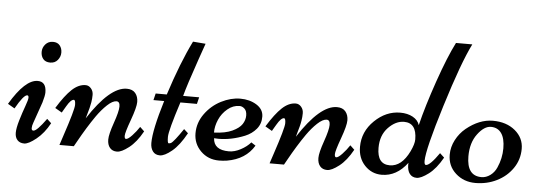

<svg xmlns="http://www.w3.org/2000/svg" viewBox="-52 -778 2588 915"><g transform="rotate(5 1242.5 -320.5)"><path d="M82 -222.2Q64.9 -222.2 26.9 -154.8L-5.9 -173.8Q65.9 -294.9 126 -294.9Q167 -294.9 167 -243.2Q167 -228 157.2 -194.8L122.1 -94.2Q116.7 -80.1 116.7 -68.6Q116.7 -57.1 125.5 -57.1Q142.1 -57.1 186.5 -118.7L207 -99.6Q180.7 -50.8 144.3 -21.5Q107.9 7.8 87.2 7.8Q66.4 7.8 54.7 -4.9Q43 -17.6 43 -39.8Q43 -62 54.4 -100.3Q65.9 -138.7 77.4 -169.9Q88.9 -201.2 88.9 -211.7Q88.9 -222.2 82 -222.2ZM226.1 -439.2Q226.1 -419.4 212.9 -403.3Q199.7 -387.2 177.2 -387.2Q154.8 -387.2 143.6 -400.6Q132.3 -414.1 132.3 -434.6Q132.3 -455.1 146.2 -470.9Q160.2 -486.8 182.1 -486.8Q204.1 -486.8 215.1 -472.9Q226.1 -459 226.1 -439.2Z M369.1 -137.2Q471.2 -294.9 552.2 -294.9Q579.6 -294.9 593.3 -278.3Q606.9 -261.7 606.9 -236.3Q606.9 -210.9 584.2 -148.4Q561.5 -85.9 561.5 -71Q561.5 -56.2 568.8 -56.2Q578.6 -56.2 597.7 -76.4Q616.7 -96.7 631.3 -119.1L651.9 -99.6Q622.6 -46.4 587.6 -19.3Q552.7 7.8 531 7.8Q509.3 7.8 497.1 -6.6Q484.9 -21 484.9 -45.9Q484.9 -70.8 504.6 -127.2Q524.4 -183.6 524.4 -207.3Q524.4 -231 508.3 -231Q489.7 -231 464.4 -207.3Q439 -183.6 415 -149.4Q377 -94.7 337.4 -23.4L324.2 0H255.4L270.5 -45.9Q313 -172.9 313 -196.5Q313 -220.2 305.2 -220.2Q291 -220.2 271.5 -186.5Q267.1 -178.7 264.2 -174.1Q261.2 -169.4 257.6 -162.8Q253.9 -156.2 252.9 -154.8L220.2 -173.8Q258.3 -235.8 290 -265.4Q321.8 -294.9 355 -294.9Q370.1 -294.9 381.1 -282.2Q392.1 -269.5 392.1 -251.5Q392.1 -233.4 389.2 -216.1Q386.2 -198.7 383.1 -187.3Q379.9 -175.8 374.8 -157.7Q369.6 -139.6 369.1 -137.2Z M744.1 -284.2Q794.4 -440.4 846.7 -545.9L907.2 -541Q901.9 -525.4 880.9 -465.8Q835.4 -334.5 822.3 -284.2H898.9L891.1 -252H812Q767.1 -113.3 767.1 -83.3Q767.1 -53.2 773.2 -53.2Q779.3 -53.2 784.2 -55.7Q797.4 -63 840.8 -127L860.8 -108.9Q828.1 -49.3 793.5 -20.8Q758.8 7.8 736.3 7.8Q713.9 7.8 702.4 -7.8Q690.9 -23.4 690.9 -47.9Q690.9 -109.9 734.4 -252H683.1L690.9 -284.2Z M986.8 -96.2Q989.7 -40 1062.5 -40Q1089.4 -40 1118.4 -55.4Q1147.5 -70.8 1165.5 -91.8L1186.5 -78.1Q1146 -10.3 1057.1 4.9Q1037.6 7.8 1019.5 7.8Q966.8 7.8 931.6 -27.1Q896.5 -62 896.5 -112.3Q896.5 -162.6 927.2 -205.3Q958 -248 1004.2 -271.5Q1050.3 -294.9 1095.2 -294.9Q1140.1 -294.9 1173.1 -274.4Q1206.1 -253.9 1206.8 -219.2Q1207.5 -184.6 1186.5 -159.4Q1165.5 -134.3 1133.3 -121.1Q1069.3 -95.2 1007.8 -95.2ZM983.9 -123Q1038.1 -125 1071 -140.4Q1104 -155.8 1116.9 -175.5Q1129.9 -195.3 1129.9 -217Q1129.9 -238.8 1118.7 -249.3Q1107.4 -259.8 1094.7 -259.8Q1063.5 -259.8 1037.4 -238Q1011.2 -216.3 997.6 -185.3Q983.9 -154.3 983.9 -123Z M1374.5 -137.2Q1476.6 -294.9 1557.6 -294.9Q1585 -294.9 1598.6 -278.3Q1612.3 -261.7 1612.3 -236.3Q1612.3 -210.9 1589.6 -148.4Q1566.9 -85.9 1566.9 -71Q1566.9 -56.2 1574.2 -56.2Q1584 -56.2 1603 -76.4Q1622.1 -96.7 1636.7 -119.1L1657.2 -99.6Q1627.9 -46.4 1593 -19.3Q1558.1 7.8 1536.4 7.8Q1514.6 7.8 1502.4 -6.6Q1490.2 -21 1490.2 -45.9Q1490.2 -70.8 1510 -127.2Q1529.8 -183.6 1529.8 -207.3Q1529.8 -231 1513.7 -231Q1495.1 -231 1469.7 -207.3Q1444.3 -183.6 1420.4 -149.4Q1382.3 -94.7 1342.8 -23.4L1329.6 0H1260.7L1275.9 -45.9Q1318.4 -172.9 1318.4 -196.5Q1318.4 -220.2 1310.5 -220.2Q1296.4 -220.2 1276.9 -186.5Q1272.5 -178.7 1269.5 -174.1Q1266.6 -169.4 1262.9 -162.8Q1259.3 -156.2 1258.3 -154.8L1225.6 -173.8Q1263.7 -235.8 1295.4 -265.4Q1327.1 -294.9 1360.4 -294.9Q1375.5 -294.9 1386.5 -282.2Q1397.5 -269.5 1397.5 -251.5Q1397.5 -233.4 1394.5 -216.1Q1391.6 -198.7 1388.4 -187.3Q1385.3 -175.8 1380.1 -157.7Q1375 -139.6 1374.5 -137.2Z M1919.9 -60.1Q1868.7 7.8 1797.4 7.8Q1749.5 7.8 1716.3 -27.1Q1683.1 -62 1683.1 -116.2Q1683.1 -189 1737.8 -241.9Q1792.5 -294.9 1860.4 -294.9Q1895.5 -294.9 1920.7 -281Q1945.8 -267.1 1953.1 -243.2Q1975.6 -335.4 2017.8 -457.3Q2060.1 -579.1 2095.7 -648.9H2173.8Q2128.4 -559.1 2062 -344.5Q1995.6 -129.9 1995.6 -76.2Q1995.6 -57.1 2003.4 -57.1Q2022.9 -57.1 2065.9 -119.1L2086.9 -99.6Q2056.2 -44.9 2021 -18.6Q1985.8 7.8 1964.6 7.8Q1943.4 7.8 1931.4 -7.6Q1919.4 -22.9 1919.4 -52.2Q1919.4 -53.2 1919.7 -55.9Q1919.9 -58.6 1919.9 -60.1ZM1771.5 -119.1Q1771.5 -40.5 1832 -40.5Q1888.7 -40.5 1925.3 -116.2Q1942.4 -151.9 1942.4 -173.8Q1942.4 -252.9 1882.3 -252.9Q1842.3 -252.9 1806.9 -216.1Q1771.5 -179.2 1771.5 -119.1Z M2112.3 -116.2Q2112.3 -152.8 2130.1 -186.8Q2147.9 -220.7 2176.3 -244.1Q2238.8 -294.9 2303.7 -294.9Q2368.7 -294.9 2410.2 -260.3Q2451.7 -225.6 2451.7 -173.6Q2451.7 -121.6 2423.1 -80.1Q2394.5 -38.6 2347.7 -15.4Q2300.8 7.8 2245.4 7.8Q2189.9 7.8 2151.1 -27.1Q2112.3 -62 2112.3 -116.2ZM2272 -22.5Q2294.4 -22.5 2314.2 -37.1Q2334 -51.8 2344.2 -75.2Q2364.3 -120.1 2364.3 -168Q2364.3 -215.8 2346.7 -240.5Q2329.1 -265.1 2296.9 -265.1Q2264.6 -265.1 2233.2 -223.1Q2201.7 -181.2 2201.7 -116.2Q2201.7 -22.5 2272 -22.5Z"/></g></svg>

Font: Niconne
Style: Regular
Weight: 400
Designer: Vernon Adams
Foundry: Vernon Adams
Version: Version 1.002